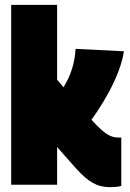

<svg xmlns="http://www.w3.org/2000/svg" viewBox="-20 -760 536 790"><path d="M432 10Q413 10 396 6Q379 2 362.5 -7Q346 -16 328.5 -31.5Q311 -47 291 -69L215 -155V0H26V-740H215V-432L336 -290Q371 -250 394 -229Q417 -208 433.5 -201Q450 -194 466 -194Q470 -194 473 -194Q476 -194 479 -194V5Q468 8 457 9Q446 10 432 10ZM322 -222 179 -320Q208 -353 228.5 -382Q249 -411 262 -439.5Q275 -468 282 -497.5Q289 -527 291 -559L490 -549Q484 -511 468.5 -469.5Q453 -428 430 -385Q407 -342 379.5 -300.5Q352 -259 322 -222Z"/></svg>

Font: Georama SemiCondensed Black
Style: Regular
Weight: 900
Width: 4
Designer: Jean-Baptiste Levee
Foundry: Production Type
Version: Version 1.001